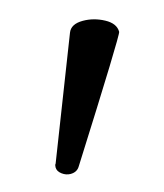

<svg xmlns="http://www.w3.org/2000/svg" viewBox="-57 -849 320 374"><g transform="rotate(-15 102.5 -662.0)"><path d="M42 -521Q33 -521 25 -527Q17 -533 17 -541Q17 -546 19 -548L112 -787Q118 -803 142 -803Q164 -803 184.5 -792Q205 -781 205 -764Q205 -758 61 -531Q55 -521 42 -521Z"/></g></svg>

Font: LXGW WenKai Medium
Style: Regular
Weight: 500
Designer: LXGW / Fontworks Inc.
Foundry: LXGW / Fontworks Inc.
Version: Version 1.501; October 10, 2024